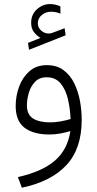

<svg xmlns="http://www.w3.org/2000/svg" viewBox="-20 -647 470 927"><path d="M175.3 -463.9Q157.2 -475.1 143.8 -492.2Q130.4 -509.3 130.4 -537.1Q130.4 -577.1 158.4 -602.3Q186.5 -627.4 221.2 -627.4Q247.1 -627.4 271.5 -616.2L272 -581.1Q259.8 -586.4 248.3 -588.4Q236.8 -590.3 225.6 -590.3Q201.7 -590.3 182.1 -574.7Q162.6 -559.1 162.6 -533.7Q162.6 -512.7 180.9 -497.6Q199.2 -482.4 222.7 -485.8Q225.1 -485.8 227.5 -486.8Q230 -487.8 231.9 -488.3L292 -510.7L296.9 -476.6L120.1 -406.7L115.2 -439.9ZM374.5 -68.8Q374.5 71.8 300 150.9Q225.6 230 85.4 259.3L66.4 208Q185.1 181.2 245.8 127.9Q306.6 74.7 319.8 -14.2Q297.4 -7.3 271 -2.4Q244.6 2.4 219.2 2.4Q141.1 2.4 98.4 -30.3Q55.7 -63 55.7 -135.3Q55.7 -183.6 72.3 -228.8Q88.9 -273.9 122.3 -303.2Q155.8 -332.5 206.1 -332.5Q253.9 -332.5 286.4 -308.6Q318.8 -284.7 338.1 -245.6Q357.4 -206.5 366 -160.2Q374.5 -113.8 374.5 -68.8ZM221.7 -56.2Q246.6 -56.2 272 -60.8Q297.4 -65.4 320.8 -72.3Q318.8 -121.6 308.1 -168Q297.4 -214.4 272.7 -244.1Q248 -273.9 205.1 -273.9Q169.9 -273.9 148.9 -251.7Q127.9 -229.5 118.9 -198Q109.9 -166.5 109.9 -138.2Q109.9 -93.3 139.9 -74.7Q169.9 -56.2 221.7 -56.2Z"/></svg>

Font: Vazirmatn RD ExtraLight
Style: Regular
Weight: 200
Designer: Saber Rastikerdar
Foundry: Saber Rastikerdar
Version: Version 32.102